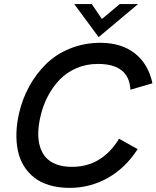

<svg xmlns="http://www.w3.org/2000/svg" viewBox="-20 -911 767 941"><path d="M463.4 -729 343.8 -891.1H429.7L479.5 -817.9L566.9 -891.1H656.7ZM321.3 9.8Q266.1 9.8 221.7 -3.7Q177.2 -17.1 146.7 -41.5Q116.2 -65.9 95.9 -99.4Q75.7 -132.8 67.4 -173.6Q59.1 -214.4 60.5 -260Q62 -305.7 73.2 -355Q89.4 -425.8 123 -487.3Q156.7 -548.8 205.8 -597.2Q254.9 -645.5 323.7 -673.3Q392.6 -701.2 472.2 -701.2Q574.7 -701.2 640.9 -649.4Q707 -597.7 727.1 -502.9L619.1 -471.2Q612.8 -597.7 460 -597.7Q403.3 -597.7 355.2 -577.1Q307.1 -556.6 272.7 -520.8Q238.3 -484.9 214.4 -439.2Q190.4 -393.6 178.2 -339.8Q168.5 -297.9 167.5 -261.5Q166.5 -225.1 175.5 -193.8Q184.6 -162.6 203.9 -140.4Q223.1 -118.2 255.9 -105.7Q288.6 -93.3 332.5 -93.3Q479.5 -93.3 563.5 -231L654.8 -180.2Q594.2 -86.9 507.8 -38.6Q421.4 9.8 321.3 9.8Z"/></svg>

Font: HK Grotesk SemiBold Italic
Style: Regular
Weight: 600
Italic angle: -13°
Designer: Alfredo Marco Pradil and Stefan Peev
Foundry: Hanken Design Co.
Version: Version 1.000;PS 001.000;hotconv 1.0.88;makeotf.lib2.5.64775